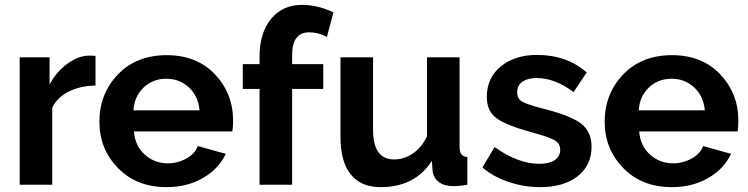

<svg xmlns="http://www.w3.org/2000/svg" viewBox="-20 -760 3079 790"><path d="M373 -530V-408Q311 -407 263.5 -383.5Q216 -360 195 -317V0H61V-524H184V-412Q211 -464 257 -497.5Q303 -531 346 -531Q367 -531 373 -530Z M665 10Q542 10 465.5 -68.5Q389 -147 389 -259Q389 -374 465 -453.5Q541 -533 666 -533Q790 -533 864.5 -454Q939 -375 939 -264Q939 -236 936 -219H531Q536 -159 576 -123.5Q616 -88 670 -88Q711 -88 746.5 -107.5Q782 -127 794 -159L909 -127Q880 -65 815 -27.5Q750 10 665 10ZM529 -306H801Q796 -364 757.5 -400Q719 -436 664 -436Q609 -436 571 -400Q533 -364 529 -306Z M1182 0H1048V-394H979V-496H1048V-528Q1048 -625 1095.5 -682.5Q1143 -740 1223 -740Q1287 -740 1352 -709L1325 -608Q1290 -627 1252 -627Q1182 -627 1182 -533V-496H1310V-394H1182Z M1546 10Q1465 10 1423 -42.5Q1381 -95 1381 -196V-524H1515V-225Q1515 -104 1602 -104Q1642 -104 1678 -128Q1714 -152 1737 -199V-524H1871V-154Q1871 -115 1903 -114V0Q1871 6 1845 6Q1809 6 1786.5 -10.5Q1764 -27 1760 -56L1757 -98Q1687 10 1546 10Z M2202 10Q2136 10 2072.5 -11.5Q2009 -33 1965 -71L2015 -155Q2112 -86 2199 -86Q2239 -86 2262 -101Q2285 -116 2285 -144Q2285 -170 2261 -183.5Q2237 -197 2170 -215Q2063 -244 2023 -273.5Q1983 -303 1983 -361Q1983 -440 2041 -487Q2099 -534 2189 -534Q2312 -534 2394 -462L2340 -381Q2263 -439 2188 -439Q2152 -439 2130 -424Q2108 -409 2108 -380Q2108 -354 2128.5 -342Q2149 -330 2211 -314Q2324 -286 2369 -253Q2414 -220 2414 -156Q2414 -80 2357 -35Q2300 10 2202 10Z M2744 10Q2621 10 2544.5 -68.5Q2468 -147 2468 -259Q2468 -374 2544 -453.5Q2620 -533 2745 -533Q2869 -533 2943.5 -454Q3018 -375 3018 -264Q3018 -236 3015 -219H2610Q2615 -159 2655 -123.5Q2695 -88 2749 -88Q2790 -88 2825.5 -107.5Q2861 -127 2873 -159L2988 -127Q2959 -65 2894 -27.5Q2829 10 2744 10ZM2608 -306H2880Q2875 -364 2836.5 -400Q2798 -436 2743 -436Q2688 -436 2650 -400Q2612 -364 2608 -306Z"/></svg>

Font: Raleway
Style: Bold
Weight: 700
Designer: Matt McInerney, Pablo Impallari, Rodrigo Fuenzalida
Foundry: Matt McInerney, Pablo Impallari, Rodrigo Fuenzalida
Version: Version 3.000